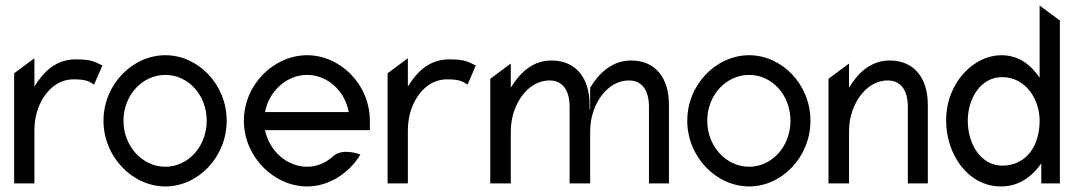

<svg xmlns="http://www.w3.org/2000/svg" viewBox="-20 -661 3879 692"><path d="M31 0H104V-191C104 -247 122 -292 146 -323C168 -351 200 -375 245 -375C290 -375 301 -368 319 -356L349 -425C321 -438 311 -447 253 -447C180 -447 136 -401 104 -349V-451L31 -397Z M353 -226C353 -95 458 11 576 11C694 11 797 -95 797 -226C797 -357 694 -462 576 -462C458 -462 353 -357 353 -226ZM425 -226C425 -318 493 -391 576 -391C659 -391 725 -318 725 -226C725 -134 659 -60 576 -60C493 -60 425 -134 425 -226Z M859 -226C859 -95 968 11 1087 11C1164 11 1237 -35 1279 -104C1279 -104 1217 -129 1182 -99C1156 -75 1124 -60 1087 -60C1015 -60 951 -116 935 -192H1313V-226C1313 -357 1206 -462 1087 -462C968 -462 859 -357 859 -226ZM935 -257C950 -334 1014 -391 1087 -391C1160 -391 1223 -334 1237 -257Z M1377 0H1450V-191C1450 -247 1468 -292 1492 -323C1514 -351 1546 -375 1591 -375C1636 -375 1647 -368 1665 -356L1695 -425C1667 -438 1657 -447 1599 -447C1526 -447 1482 -401 1450 -349V-451L1377 -397Z M1747 0H1821V-187C1821 -243 1840 -288 1864 -319C1886 -347 1918 -371 1961 -371C2011 -371 2033 -331 2033 -276V0H2105H2107V-187C2107 -243 2126 -288 2150 -319C2172 -347 2204 -371 2247 -371C2297 -371 2319 -331 2319 -276V0H2391V-284C2391 -379 2343 -443 2255 -443C2185 -443 2139 -397 2107 -345V-267L2105 -266V-284C2105 -379 2056 -443 1968 -443C1898 -443 1853 -397 1821 -345V-432L1747 -377Z M2457 -226C2457 -95 2562 11 2680 11C2798 11 2901 -95 2901 -226C2901 -357 2798 -462 2680 -462C2562 -462 2457 -357 2457 -226ZM2529 -226C2529 -318 2597 -391 2680 -391C2763 -391 2829 -318 2829 -226C2829 -134 2763 -60 2680 -60C2597 -60 2529 -134 2529 -226Z M2966 0H3040V-187C3040 -243 3059 -288 3083 -319C3105 -347 3137 -371 3180 -371C3230 -371 3252 -331 3252 -276V0H3324V-284C3324 -379 3275 -443 3187 -443C3117 -443 3072 -397 3040 -345V-432L2966 -377Z M3390 -226C3390 -107 3467 11 3588 11C3655 11 3701 -27 3733 -72V0H3800V-587L3727 -641V-381C3696 -426 3654 -462 3588 -462C3494 -462 3390 -368 3390 -226ZM3468 -226C3468 -304 3513 -383 3592 -383C3676 -383 3727 -304 3727 -226C3727 -133 3677 -64 3592 -64C3516 -64 3468 -141 3468 -226Z"/></svg>

Font: Charger Pro
Style: Nar
Weight: 400
Designer: Jasper
Foundry: Cannot Into Space Fonts
Version: Version 1.09